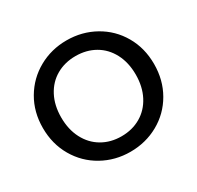

<svg xmlns="http://www.w3.org/2000/svg" viewBox="-153 -880 1089 1062"><g transform="rotate(-30 392.0 -348.5)"><path d="M392 7Q295 7 213.5 -38.5Q132 -84 84.5 -165.5Q37 -247 37 -349Q37 -451 84.5 -532Q132 -613 213.5 -658.5Q295 -704 392 -704Q490 -704 571.5 -658.5Q653 -613 700 -532Q747 -451 747 -349Q747 -247 700 -165.5Q653 -84 571.5 -38.5Q490 7 392 7ZM392 -92Q461 -92 515 -123.5Q569 -155 599.5 -213.5Q630 -272 630 -349Q630 -426 599.5 -484Q569 -542 515 -573Q461 -604 392 -604Q323 -604 269 -573Q215 -542 184.5 -484Q154 -426 154 -349Q154 -272 184.5 -213.5Q215 -155 269 -123.5Q323 -92 392 -92Z"/></g></svg>

Font: A Bank Premium Med
Style: Regular
Weight: 500
Designer: Ninad Kale (Devanagari), Jonny Pinhorn (Latin), Htun Naung (Myanmar)
Foundry: Indian Type Foundry
Version: 4.004